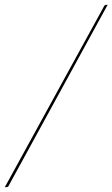

<svg xmlns="http://www.w3.org/2000/svg" viewBox="-28 -740 468 799"><path d="M-8 39 405 -714Q406 -717 409 -718.5Q412 -720 415 -720H420L8 33Q7 37 3 38Q-1 39 -4 39Z"/></svg>

Font: Aleo Thin
Style: Italic
Weight: 250
Italic angle: -7°
Designer: Alessio Laiso
Foundry: Alessio Laiso
Version: Version 2.001;gftools[0.9.29]